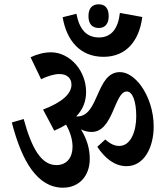

<svg xmlns="http://www.w3.org/2000/svg" viewBox="-20 -874 769 892"><path d="M439 -744C467 -744 485 -762 485 -799C485 -837 467 -854 439 -854C409 -854 391 -837 391 -799C391 -762 409 -744 439 -744ZM461 -610C566 -610 627 -684 641 -795L537 -814C529 -742 498 -700 440 -700C382 -700 349 -737 335 -810L271 -794C289 -688 350 -610 461 -610ZM273 -2C345 -2 397 -54 397 -136C397 -185 383 -229 356 -273C372 -265 388 -261 406 -261C507 -261 511 -449 569 -449C596 -449 613 -403 613 -333C613 -267 589 -196 534 -196C511 -196 492 -206 469 -226L432 -192C468 -138 513 -102 568 -102C649 -102 694 -188 694 -287C694 -358 670 -428 635 -476C607 -514 572 -539 537 -539C425 -539 441 -333 339 -333H334C366 -366 380 -404 380 -447C380 -495 362 -540 334 -573C304 -608 262 -631 217 -631C186 -631 154 -623 122 -608L171 -506C202 -521 232 -530 256 -530C292 -530 312 -510 312 -481C312 -440 272 -400 180 -365L232 -267C253 -276 271 -285 287 -295C306 -261 317 -226 317 -192C317 -143 291 -107 242 -107C171 -107 127 -186 90 -321L35 -305C82 -122 155 -2 273 -2Z"/></svg>

Font: Noto Serif Devanagari ExtraCondensed
Style: Bold
Weight: 700
Width: 2
Designer: Universal Thirst, Indian Type Foundry and the Monotype Design Team
Foundry: Monotype Imaging Inc.
Version: Version 2.004